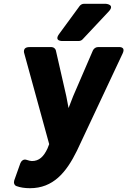

<svg xmlns="http://www.w3.org/2000/svg" viewBox="-20 -764 670 1011"><path d="M121 78C102 71 91 86 87 96L55 186C51 198 55 212 67 216C86 223 109 227 138 227C260 227 329 144 385 30L626 -483C643 -520 606 -516 606 -516H495C485 -516 474 -509 469 -498L365 -257C357 -236 350 -217 341 -195C337 -215 333 -237 329 -258L274 -499C272 -507 263 -516 252 -516H135C95 -516 108 -482 108 -482L239 -5L230 18C210 61 186 84 148 84C141 84 129 81 121 78ZM552 -703C588 -741 537 -744 537 -744H422C413 -744 404 -739 399 -732L292 -586C262 -546 309 -548 309 -548H394C401 -548 410 -551 415 -557Z"/></svg>

Font: Falling Sky
Style: BlkObl
Weight: 900
Designer: Paul D. Hunt
Foundry: Adobe Systems Incorporated
Version: Version 1.02